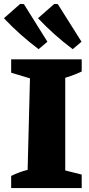

<svg xmlns="http://www.w3.org/2000/svg" viewBox="-42 -960 455 980"><path d="M15 0V-62Q55 -82 99 -93L111 -560L15 -589V-657H375V-595Q335 -576 291 -563V-90L375 -69V0ZM155 -709Q58 -782 -22 -867L61 -940L80 -939L200 -747ZM329 -709Q232 -782 152 -867L235 -940L253 -939L374 -747Z"/></svg>

Font: Piazzolla SC ExtraBold
Style: Regular
Weight: 800
Designer: Juan Pablo del Peral
Foundry: Huerta Tipografica
Version: Version 1.330